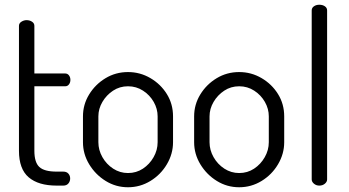

<svg xmlns="http://www.w3.org/2000/svg" viewBox="-20 -783 1472 810"><path d="M219 0Q142 0 101 -35Q60 -70 60 -147V-674Q60 -685 70.5 -691.5Q81 -698 92 -698Q105 -698 115 -691.5Q125 -685 125 -674V-473H255Q265 -473 271 -465Q277 -457 277 -446Q277 -435 271 -427Q265 -419 255 -419H125V-147Q125 -98 146 -78.5Q167 -59 219 -59H247Q261 -59 268.5 -50.5Q276 -42 276 -30Q276 -18 268.5 -9Q261 0 247 0Z M520 7Q469 7 426 -19.5Q383 -46 356.5 -89.5Q330 -133 330 -183V-292Q330 -342 356 -384.5Q382 -427 425 -453Q468 -479 520 -479Q571 -479 614.5 -453.5Q658 -428 684 -386Q710 -344 710 -292V-183Q710 -134 684 -90Q658 -46 614.5 -19.5Q571 7 520 7ZM520 -53Q555 -53 583 -71.5Q611 -90 628 -120Q645 -150 645 -183V-292Q645 -324 628.5 -353Q612 -382 583.5 -400.5Q555 -419 520 -419Q485 -419 457 -400.5Q429 -382 412 -353Q395 -324 395 -292V-183Q395 -150 412 -120Q429 -90 457.5 -71.5Q486 -53 520 -53Z M989 7Q938 7 895 -19.5Q852 -46 825.5 -89.5Q799 -133 799 -183V-292Q799 -342 825 -384.5Q851 -427 894 -453Q937 -479 989 -479Q1040 -479 1083.5 -453.5Q1127 -428 1153 -386Q1179 -344 1179 -292V-183Q1179 -134 1153 -90Q1127 -46 1083.5 -19.5Q1040 7 989 7ZM989 -53Q1024 -53 1052 -71.5Q1080 -90 1097 -120Q1114 -150 1114 -183V-292Q1114 -324 1097.5 -353Q1081 -382 1052.5 -400.5Q1024 -419 989 -419Q954 -419 926 -400.5Q898 -382 881 -353Q864 -324 864 -292V-183Q864 -150 881 -120Q898 -90 926.5 -71.5Q955 -53 989 -53Z M1327 0Q1314 0 1304.5 -8Q1295 -16 1295 -26V-739Q1295 -750 1304.5 -756.5Q1314 -763 1327 -763Q1341 -763 1350.5 -756.5Q1360 -750 1360 -739V-26Q1360 -16 1350.5 -8Q1341 0 1327 0Z"/></svg>

Font: Dosis ExtraLight
Style: Regular
Weight: 400
Version: Version 3.001; ttfautohint (v1.8.2)